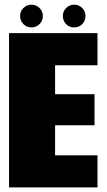

<svg xmlns="http://www.w3.org/2000/svg" viewBox="-20 -820 469 840"><path d="M19.5 0H406.5V-140.5H221V-272H393.5V-408H221V-534.5H406.5V-675H19.5ZM118 -700Q138 -700 152.8 -714.5Q167.5 -729 167.5 -750Q167.5 -770.5 152.8 -785Q138 -799.5 118 -799.5Q97 -799.5 82.5 -785Q68 -770.5 68 -750Q68 -729 82.5 -714.5Q97 -700 118 -700ZM304 -700Q325.5 -700 339.8 -714.5Q354 -729 354 -750Q354 -770.5 339.8 -785Q325.5 -799.5 304 -799.5Q284 -799.5 269.5 -785Q255 -770.5 255 -750Q255 -729 269.2 -714.5Q283.5 -700 304 -700Z"/></svg>

Font: Anybody Condensed Black
Style: Regular
Weight: 900
Width: 3
Designer: Tyler Finck
Foundry: Etcetera Type Company
Version: Version 1.113;gftools[0.9.25]